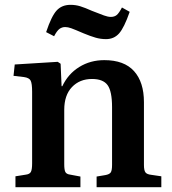

<svg xmlns="http://www.w3.org/2000/svg" viewBox="-20 -775 713 795"><path d="M44 0V-45L88 -52Q103 -54 108 -63.5Q113 -73 113 -99V-395Q113 -429 107 -441Q101 -453 79 -456L36 -461L41 -508L219 -519L231 -511L235 -418H238Q262 -469 308 -497.5Q354 -526 412 -526Q494 -526 535 -480.5Q576 -435 576 -352V-92Q576 -70 582 -61.5Q588 -53 607 -51L648 -45V0H380V-44L416 -50Q433 -53 438.5 -61Q444 -69 444 -92V-331Q444 -397 425.5 -422.5Q407 -448 361 -448Q310 -448 278 -414.5Q246 -381 246 -320V-95Q246 -72 250.5 -63Q255 -54 270 -52L313 -44V0ZM419 -613Q397 -613 376 -619Q355 -625 326 -637Q289 -653 275 -658Q261 -663 250 -663Q237 -663 226.5 -655.5Q216 -648 204 -625L171 -642Q193 -708 214.5 -731.5Q236 -755 272 -755Q293 -755 312.5 -749Q332 -743 361 -730Q394 -717 410.5 -711Q427 -705 439 -705Q454 -705 463.5 -713Q473 -721 485 -744L517 -726Q494 -660 473 -636.5Q452 -613 419 -613Z"/></svg>

Font: Literata 36pt SemiBold
Style: Regular
Weight: 600
Designer: Latin by Veronika Burian and Jose Scaglione. Greek by Irene Vlachou. Cyrillic by Vera Evstafieva.
Foundry: TypeTogether
Version: Version 3.002